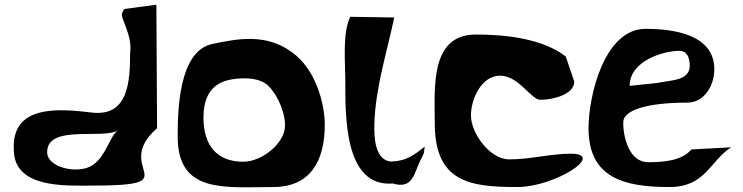

<svg xmlns="http://www.w3.org/2000/svg" viewBox="-20 -791 3143 812"><path d="M347.3 -81C280 -60 179.3 -89.8 179.3 -147C179.3 -267.1 414.1 -199.5 479.3 -240C441.4 -216.4 424 -105 347.3 -81ZM641.3 -771 506.3 -753C488.5 -729 495.3 -723.1 506.3 -693C520.9 -652.8 536.8 -613.3 530.3 -567C530.3 -441.1 520.7 -297 368.3 -315C236.1 -330.6 29.1 -352 38.3 -159C38.3 5.8 253.9 -6 368.3 -6C787.2 -6 448.2 -75.7 644.3 -249Z M1185.6 -261.5C1185.6 -183.7 1086.5 -107 1008.7 -107C900.5 -107 840.5 -172.4 840.5 -293.5C840.5 -366.5 863.6 -433.5 947.1 -452.7C982.5 -460.9 1073.8 -470.7 1116.4 -426.5C1162.4 -378.7 1185.6 -305.5 1185.6 -261.5ZM1135.4 0C1292.7 0 1353.5 -110.3 1353.5 -263.5C1353.5 -347.2 1318.6 -496.9 1213.2 -571.2C1107 -648.9 989.1 -628.8 878.7 -605.2C734.2 -576 731.5 -316.8 731.5 -212.5C731.5 29.5 932.7 0 1135.4 0Z M1629.3 -108C1564.4 -119.2 1561.8 -212.2 1563.3 -267C1567.8 -422.3 1617.5 -573.9 1647.3 -717L1461.3 -720C1428.1 -649.6 1440 -537.4 1440.3 -453C1440.9 -310.1 1432.4 1.9 1641.3 -15C1726.8 10.9 1731.2 -59.3 1758.3 -114C1760.5 -118.3 1773.3 -141 1773.3 -147C1773.3 -154.7 1776.3 -165.3 1776.3 -171C1735.5 -138.6 1699.3 -108 1629.3 -108Z M2372.7 -552C2274 -628.5 2116.7 -645 1992.7 -645C1797 -645 1818.7 -417.9 1818.7 -270C1818.7 -21.5 1965.6 0 2166.7 0C2328.7 0 2546.3 -142.4 2391.7 -141C2304.2 -140.2 2222.1 -117 2133.7 -117C2051.7 -117 1971.7 -227.2 1971.7 -303C1971.7 -373.2 2016.7 -471 2094.7 -471C2174.7 -471 2225.2 -369 2265.7 -369C2317.1 -369 2408.7 -390.8 2408.7 -446Z M2643 -428C2643 -533.2 2784.5 -576 2853 -576C2887.1 -576 2896.1 -545.3 2897 -516C2899 -449 2820 -453 2759 -440ZM2887 -357C2960.6 -357 3001 -431.9 3001 -498C3001 -645.3 2829 -669 2710 -669C2535.7 -669 2469 -385.7 2469 -249C2469 -38.7 2618.6 0 2811 0C2964 0 2981 -109.2 3072 -168L2904 -159C2863.7 -110.7 2784.6 -105 2721 -105C2640 -105 2614.2 -213.9 2616 -276C2617.3 -321.5 2705.5 -357 2887 -357Z"/></svg>

Font: Rocketfuel
Style: Regular
Weight: 400
Designer: Mew Too
Foundry: Cannot Into Space Fonts.
Version: Version 0.27